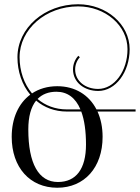

<svg xmlns="http://www.w3.org/2000/svg" viewBox="-20 -874 657 902"><path d="M249 -469C203.5 -469 163.3 -457 130.4 -435.2C92.9 -479.9 72 -540.4 72 -605C72 -736.9 195.2 -844 347 -844C475.1 -844 579 -754 579 -643C579 -539.9 517.2 -456.2 441 -456.2C381.7 -456.2 333 -492.5 333 -548C333 -570 342 -591 355 -605L348 -612C333 -596 323 -573 323 -548C323 -486.4 377 -446.7 441.5 -446.7C522.9 -446.7 589 -534.7 589 -643C589 -759.5 480.6 -854 347 -854C189.7 -854 62 -742.4 62 -605C62 -538 83.5 -475.6 122.1 -429.3C67.3 -388.5 35 -318.8 35 -231C35 -87.6 120.6 8 249 8C376.8 8 462 -87.6 462 -231C462 -275.9 453.6 -316 438.1 -350H617V-360H433.2C398 -428.2 332.6 -469 249 -469ZM245 -443C296.7 -443 334.8 -414.6 357.9 -360H294C239.3 -360 192.7 -378.4 156.5 -409C178.2 -431.4 207.9 -443 245 -443ZM252 -19C161.6 -19 113 -105.5 113 -266C113 -326 125.5 -371.5 149.7 -401.4C187.6 -369.3 236.6 -350 294 -350H361.8C376.5 -310.4 384 -258.4 384 -195C384 -80.6 337.8 -19 252 -19Z"/></svg>

Font: FoglihtenNo04
Style: Regular
Weight: 500
Designer: gluk (gluksza@wp.pl)
Foundry: gluk (gluksza@wp.pl)
Version: Version 0.70